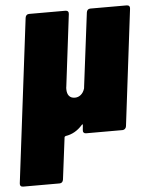

<svg xmlns="http://www.w3.org/2000/svg" viewBox="-67 -563 629 806"><g transform="rotate(-5 247.5 -160.0)"><path d="M344 -520H497Q504 -520 507.5 -516Q511 -512 510 -505L450 -15Q449 -8 444.5 -4Q440 0 434 0H280Q274 0 270.5 -4Q267 -8 268 -15L270 -35Q271 -38 269 -38.5Q267 -39 265 -36Q235 -2 194 4Q189 6 189 10L167 185Q166 192 162 196Q158 200 151 200H-2Q-9 200 -12.5 196Q-16 192 -15 185L70 -505Q71 -512 75 -516Q79 -520 86 -520H239Q246 -520 249.5 -516Q253 -512 252 -505L215 -203Q214 -199 214 -192Q214 -173 222.5 -163Q231 -153 247 -153Q261 -153 272 -162Q283 -171 288 -187Q289 -189 289 -193L328 -505Q329 -512 333 -516Q337 -520 344 -520Z"/></g></svg>

Font: Barlow Semi Condensed Black
Style: Italic
Weight: 900
Width: 4
Italic angle: -7°
Designer: Jeremy Tribby
Foundry: Tribby Type
Version: Version 1.408